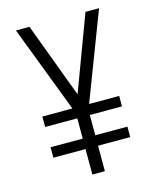

<svg xmlns="http://www.w3.org/2000/svg" viewBox="-111 -812 722 888"><g transform="rotate(-15 250.0 -367.5)"><path d="M220 0V-122H66V-172H220V-269H66V-319H210L51 -735H116L250 -376L384 -735H449L290 -319H434V-269H280V-172H434V-122H280V0Z"/></g></svg>

Font: Iosevka Fixed Light
Style: Regular
Weight: 300
Monospace: yes
Designer: Belleve Invis
Foundry: Belleve Invis
Version: Version 32.3.0